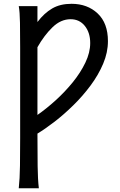

<svg xmlns="http://www.w3.org/2000/svg" viewBox="-20 -745 626 1004"><path d="M78.1 -712.9H175.8V-629.9Q211.4 -676.8 253.2 -700.9Q294.9 -725.1 354 -725.1Q437 -725.1 490.7 -674.6Q544.4 -624 544.4 -529.8Q544.4 -470.7 519.5 -411.9Q494.6 -353 453.6 -297.9Q412.6 -242.7 363.5 -194.6Q314.5 -146.5 265.4 -108.6Q216.3 -70.8 175.8 -46.4Q175.8 53.7 176.8 123.3Q177.7 192.9 183.1 239.3H78.1Q83.5 191.4 84.5 120.8Q85.4 50.3 85.4 -22V-495.6Q85.4 -567.4 84.5 -625.5Q83.5 -683.6 78.1 -712.9ZM175.8 -498V-144Q222.2 -176.3 270.8 -220.2Q319.3 -264.2 360.4 -314.7Q401.4 -365.2 426.5 -417.7Q451.7 -470.2 451.7 -520Q451.7 -574.2 423.6 -609.4Q395.5 -644.5 349.1 -644.5Q297.9 -644.5 254.4 -602.3Q210.9 -560.1 175.8 -498Z"/></svg>

Font: Andika LitF DSA DSG
Style: Regular
Weight: 400
Designer: Victor Gaultney, Annie Olsen, Julie Remington, Don Collingsworth, Eric Hays, Becca Hirsbrunner
Foundry: SIL International
Version: Version 6.200 ; LitF DSA DSG; ttfautohint (v1.8.3.10-c5d8)